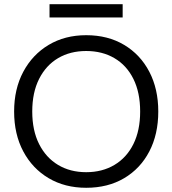

<svg xmlns="http://www.w3.org/2000/svg" viewBox="-20 -879 818 911"><path d="M389 12Q288 12 211 -33.5Q134 -79 90.5 -160.5Q47 -242 47 -350Q47 -457 90.5 -538.5Q134 -620 211 -666Q288 -712 389 -712Q492 -712 569 -666Q646 -620 688.5 -538.5Q731 -457 731 -350Q731 -242 688.5 -160.5Q646 -79 569 -33.5Q492 12 389 12ZM389 -62Q465 -62 523 -96.5Q581 -131 613 -195.5Q645 -260 645 -350Q645 -440 613 -504.5Q581 -569 523 -603Q465 -637 389 -637Q313 -637 255.5 -603Q198 -569 165.5 -504.5Q133 -440 133 -350Q133 -260 165.5 -195.5Q198 -131 255.5 -96.5Q313 -62 389 -62ZM215 -796V-859H562V-796Z"/></svg>

Font: DM Sans 18pt
Style: Regular
Weight: 400
Designer: Colophon Foundry, Jonny Pinhorn
Foundry: Colophon Foundry
Version: Version 4.004;gftools[0.9.30]